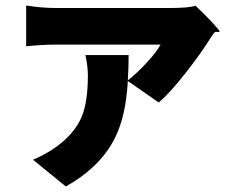

<svg xmlns="http://www.w3.org/2000/svg" viewBox="-20 -588 817 697"><path d="M219 89 100 -8Q150 -30 183 -54Q251 -103 277 -165Q299 -219 299 -314Q299 -348 290 -388H447Q447 -343 444 -296Q479 -324 513.5 -361.5Q548 -399 563 -426H180Q134 -426 75 -420V-568Q133 -559 180 -559H389H599Q663 -559 690 -567Q722 -537 750.5 -506.5Q779 -476 777 -473.5Q775 -471 770 -472Q761 -474 756 -467Q744 -451 741 -445Q710 -395 656 -326Q596 -249 556 -216L444 -294Q437 -168 399 -91Q347 17 219 89Z"/></svg>

Font: GenSekiGothic TW H
Style: Regular
Weight: 900
Version: Version 1.501;PS 1;hotconv 16.6.51;makeotf.lib2.5.65220